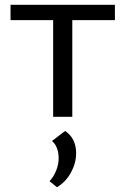

<svg xmlns="http://www.w3.org/2000/svg" viewBox="-20 -488 524 802"><path d="M460 -404H282V0H202V-404H24V-468H460ZM298 152Q298 193 276.5 232.5Q255 272 218 294L187 269Q205 249 215 223.5Q225 198 225 173Q225 149 217.5 130Q210 111 197 101L252 59Q298 90 298 152Z"/></svg>

Font: Ysabeau SC Medium
Style: Regular
Weight: 500
Designer: Christian Thalmann (Catharsis Fonts)
Version: Version 0.003